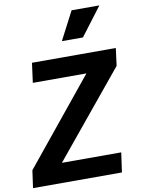

<svg xmlns="http://www.w3.org/2000/svg" viewBox="-130 -1086 851 1157"><g transform="rotate(-10 295.0 -507.5)"><path d="M-24 0H520L537 -120H174L600 -638L614 -745H101L85 -625H413L-9 -107ZM301 -842H430L561 -1015H391Z"/></g></svg>

Font: Mluvka Bold
Style: Italic
Weight: 700
Italic angle: -8°
Designer: Modified by Jiří Krblich, Original typeface by Gumpita Rahayu
Foundry: Gumpita Rahayu & Jiří Krblich
Version: Version 2.000;Glyphs 3.1.1 (3134)